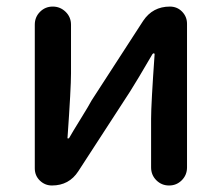

<svg xmlns="http://www.w3.org/2000/svg" viewBox="-20 -570 681 590"><path d="M139.6 0Q118.2 0 102.5 -15.1Q86.9 -30.3 86.9 -52.7V-494.1Q86.9 -517.6 103 -533.7Q119.1 -549.8 142.1 -549.8Q165 -549.8 181.6 -533.7Q198.2 -517.6 198.2 -494.1V-344.7Q198.2 -298.8 187.5 -147.5Q186.5 -144.5 189.5 -144.5Q192.4 -144.5 193.4 -147.5Q202.1 -163.1 227.5 -204.1Q252.9 -245.1 261.7 -261.7L419.9 -505.9Q449.2 -549.8 502 -549.8Q524.4 -549.8 539.6 -534.2Q554.7 -518.6 554.7 -497.1V-55.7Q554.7 -32.2 538.6 -16.1Q522.5 0 499.5 0Q476.6 0 460.4 -16.1Q444.3 -32.2 444.3 -55.7V-205.1Q444.3 -250 455.1 -403.3Q455.1 -406.2 452.6 -406.2Q450.2 -406.2 448.2 -403.3Q400.4 -321.3 379.9 -289.1L220.7 -43.9Q192.4 0 139.6 0Z"/></svg>

Font: Gen Jyuu GothicX Medium
Style: Regular
Weight: 500
Designer: Ryoko NISHIZUKA (kana &amp; ideographs); Paul D. Hunt (Latin, Greek &amp; Cyrillic); Wenlong ZHANG (bopomofo); Sandoll C
Version: Version 1.058.20140828